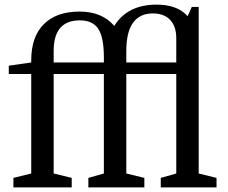

<svg xmlns="http://www.w3.org/2000/svg" viewBox="-20 -810 985 830"><path d="M657 -790Q747 -790 791 -740L809 -780H839V-60L916 -41V0H675V-41L742 -60V-490H526V-60L604 -41V0H362V-41L429 -60V-490H212V-60L290 -41V0H38V-41L115 -60V-490H18V-526L115 -540V-550Q115 -651 169.5 -705.5Q224 -760 324 -760Q421 -760 474 -698Q531 -790 657 -790ZM526 -590V-540H742V-645Q742 -696 715.5 -724Q689 -752 641 -752Q584 -752 555 -711.5Q526 -671 526 -590ZM212 -590V-540H429V-563Q429 -648 405 -685Q381 -722 325 -722Q212 -722 212 -590Z"/></svg>

Font: Domine
Style: Regular
Weight: 400
Designer: Pablo Impallari, Rodrigo Fuenzalida, Brenda Gallo
Foundry: Pablo Impallari, Rodrigo Fuenzalida, Brenda Gallo
Version: Version 2.000